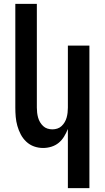

<svg xmlns="http://www.w3.org/2000/svg" viewBox="-20 -755 540 990"><path d="M330 215V-90Q322 -70 310.5 -51Q299 -32 282.5 -18.5Q266 -5 245 1.5Q224 8 202 8Q178 8 155.5 0Q133 -8 115.5 -24.5Q98 -41 87 -62Q76 -83 69.5 -106Q63 -129 61 -152.5Q59 -176 59 -200V-735H170V-200Q170 -187 171.5 -174Q173 -161 176.5 -148.5Q180 -136 186.5 -125Q193 -114 202.5 -105Q212 -96 224.5 -92Q237 -88 250 -88Q263 -88 275.5 -92Q288 -96 297.5 -105Q307 -114 313.5 -125Q320 -136 323.5 -148.5Q327 -161 328.5 -174Q330 -187 330 -200V-520H441V215Z"/></svg>

Font: Iosevka
Style: Bold
Weight: 700
Monospace: yes
Designer: Belleve Invis
Foundry: Belleve Invis
Version: Version 32.5.0; ttfautohint (v1.8.4)